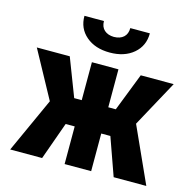

<svg xmlns="http://www.w3.org/2000/svg" viewBox="-108 -852 969 962"><g transform="rotate(15 376.5 -371.5)"><path d="M447.3 -195.3V0H309.6V-195.3H262.7L192.9 0H27.3L156.7 -284.7L23.9 -528.3H194.8L270.5 -331.5H309.6V-528.3H447.3V-331.5H486.3L563 -528.3H733.9L603 -288.1L733.4 0H564L494.6 -195.3ZM552.7 -743.2Q552.7 -678.2 505.9 -638.2Q459 -598.1 382.8 -598.1Q306.6 -598.1 259.8 -638.2Q212.9 -678.2 213.4 -743.2H314.5Q314.5 -712.9 333 -696.3Q351.6 -679.7 382.8 -679.2Q415 -679.7 433.1 -696.3Q451.2 -712.9 451.2 -743.2Z"/></g></svg>

Font: RobotoCondensed-Bold
Style: Bold
Weight: 700
Designer: Google
Version: Version 2.001240; 2014